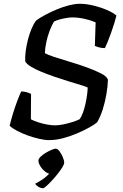

<svg xmlns="http://www.w3.org/2000/svg" viewBox="-20 -740 647 1014"><path d="M239 0Q217 0 186.5 -7Q156 -14 125.5 -25Q95 -36 69.5 -49.5Q44 -63 31 -76Q37 -102 47.5 -137Q58 -172 70.5 -205Q83 -238 92 -257Q107 -257 121 -253Q135 -249 144 -244L143 -110Q158 -102 181 -94.5Q204 -87 228 -82.5Q252 -78 270 -78Q290 -78 314.5 -83Q339 -88 362.5 -95.5Q386 -103 400 -110Q410 -123 418 -145Q426 -167 431.5 -192Q437 -217 440 -240Q443 -263 443 -278Q433 -283 406.5 -291Q380 -299 344 -310Q308 -321 270 -334Q232 -347 198 -361Q164 -375 141 -389.5Q118 -404 113 -417Q112 -442 116 -472Q120 -502 128 -532.5Q136 -563 147 -589Q158 -615 170 -631Q190 -646 219 -661.5Q248 -677 280.5 -690.5Q313 -704 344.5 -712Q376 -720 400 -720Q435 -720 472.5 -711Q510 -702 543 -688Q576 -674 595 -658Q591 -641 583.5 -617Q576 -593 567 -567.5Q558 -542 549 -520Q540 -498 534 -486Q516 -486 502.5 -490Q489 -494 481 -497L485 -622Q460 -633 426.5 -640.5Q393 -648 361 -648Q351 -648 334 -645.5Q317 -643 299 -638.5Q281 -634 265 -626Q253 -606 242 -577Q231 -548 224.5 -517Q218 -486 217 -459Q231 -451 267 -439Q303 -427 349 -413.5Q395 -400 439 -384Q483 -368 514 -352Q545 -336 550 -319Q549 -283 542 -242.5Q535 -202 523 -163.5Q511 -125 493 -94Q479 -82 451 -66.5Q423 -51 387 -35.5Q351 -20 312.5 -10Q274 0 239 0ZM208 254Q195 254 182 246Q169 238 166 230Q184 221 200 210.5Q216 200 229 188Q242 176 250 165L246 178Q234 178 219 166.5Q204 155 193.5 138.5Q183 122 183 108Q183 99 194 88Q205 77 221 67.5Q237 58 252 51.5Q267 45 274 45Q284 45 294 58.5Q304 72 311.5 89.5Q319 107 319 119Q319 128 309 144Q299 160 284 179Q269 198 253 215Q237 232 224.5 243Q212 254 208 254Z"/></svg>

Font: Texturina Medium
Style: Italic
Weight: 500
Italic angle: -11°
Designer: Guillermo Torres Carreño
Foundry: Omnibus-Type
Version: Version 1.002